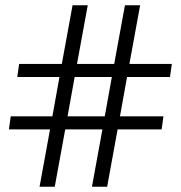

<svg xmlns="http://www.w3.org/2000/svg" viewBox="-20 -713 690 733"><path d="M465 -419 438 -269H604L597 -219H429L389 0H331L371 -219H229L189 0H131L171 -219H14L21 -269H180L207 -419H46L53 -469H216L257 -693H315L274 -469H416L457 -693H515L474 -469H636L629 -419ZM407 -419H265L238 -269H380Z"/></svg>

Font: Arima Madurai
Style: Regular
Weight: 400
Designer: Joana Correia and Natanael Gama
Foundry: NDISCOVER
Version: Version 1.019